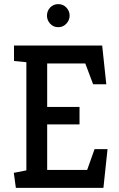

<svg xmlns="http://www.w3.org/2000/svg" viewBox="-20 -912 580 932"><path d="M57 0 47 -73 108 -85V-610L48 -616V-691H476L496 -503H432L394 -604H209V-393H366V-308H209V-87H403L439 -188H502L482 0ZM263 -780Q239 -780 223.5 -797Q208 -814 208 -836Q208 -859 223.5 -875.5Q239 -892 263 -892Q286 -892 302 -875.5Q318 -859 318 -836Q318 -814 302 -797Q286 -780 263 -780Z"/></svg>

Font: Kreon
Style: Regular
Weight: 400
Designer: Julia Petretta
Foundry: Julia Petretta and Eli Heuer
Version: Version 2.002